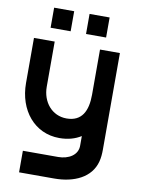

<svg xmlns="http://www.w3.org/2000/svg" viewBox="-104 -806 833 1131"><g transform="rotate(10 312.0 -240.5)"><path d="M40 -270C40 -108 140 15 289 15C340 15 383 2.5 418 -19.5V35C420 95 363 126 302 126H91V255H301C420 255 520 209 546 110C552 87 554 64 554 37V-540H435V-270C435 -172 402 -106 311 -106C223 -106 164 -179 164 -270V-540H40ZM126 -616H246V-736H126ZM338 -616H458V-736H338Z"/></g></svg>

Font: Eudonet ExtraBold
Style: Regular
Weight: 800
Designer: Mikhail Sharanda
Foundry: Mikhail Sharanda
Version: Version 4.503;Glyphs 3.1.2 (3151)